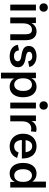

<svg xmlns="http://www.w3.org/2000/svg" viewBox="1450 -2262 1001 3942"><g transform="rotate(90 1951.0 -290.5)"><path d="M73.7 0V-527.3H194.3V0ZM133.8 -600.1Q96.2 -600.1 72.3 -624Q48.3 -647.9 48.3 -685.5Q48.3 -723.6 72.3 -747.3Q96.2 -771 133.8 -771Q171.9 -771 195.6 -747.3Q219.2 -723.6 219.2 -685.5Q219.2 -647.9 195.6 -624Q171.9 -600.1 133.8 -600.1Z M337.9 0V-527.3H453.6V-406.7L450.2 -428.2Q473.1 -478 517.6 -508.8Q562 -539.6 625.5 -539.6Q684.6 -539.6 724.4 -512.9Q764.2 -486.3 784.4 -438.2Q804.7 -390.1 804.7 -325.7V0H683.6V-317.4Q683.6 -377 661.9 -411.4Q640.1 -445.8 588.9 -445.8Q529.8 -445.8 494.1 -397.9Q458.5 -350.1 458.5 -254.9V0Z M1136.7 12.2Q1078.1 12.2 1027.6 -5.6Q977.1 -23.4 943.1 -60.8Q909.2 -98.1 898.9 -156.7L1013.7 -179.2Q1018.6 -127.9 1049.6 -102.5Q1080.6 -77.1 1132.3 -77.1Q1183.6 -77.1 1210.7 -99.6Q1237.8 -122.1 1237.8 -153.3Q1237.8 -180.7 1217.5 -198.7Q1197.3 -216.8 1152.8 -224.1L1098.6 -233.4Q1071.3 -238.3 1041 -246.3Q1010.7 -254.4 983.9 -269.8Q957 -285.2 940.2 -311.8Q923.3 -338.4 923.3 -379.4Q923.3 -431.6 951.2 -467.3Q979 -502.9 1026.6 -521.2Q1074.2 -539.6 1133.8 -539.6Q1191.9 -539.6 1238 -522.2Q1284.2 -504.9 1314.7 -471.7Q1345.2 -438.5 1354.5 -390.1L1238.3 -366.7Q1234.9 -390.1 1224.1 -409.4Q1213.4 -428.7 1192.1 -440.2Q1170.9 -451.7 1136.2 -451.7Q1095.7 -451.7 1069.3 -435.3Q1043 -418.9 1043 -388.7Q1043 -368.7 1054.9 -355.7Q1066.9 -342.8 1088.9 -334.5Q1110.8 -326.2 1140.6 -320.3L1199.2 -309.1Q1240.7 -302.2 1277.3 -285.4Q1314 -268.6 1336.7 -238.3Q1359.4 -208 1359.4 -158.7Q1359.4 -104 1330.6 -65.7Q1301.8 -27.3 1251.5 -7.6Q1201.2 12.2 1136.7 12.2Z M1471.2 190.4V-527.3H1585.4V-419.9L1583.5 -427.7Q1608.4 -485.4 1655.8 -512.5Q1703.1 -539.6 1759.3 -539.6Q1825.2 -539.6 1873.8 -506.3Q1922.4 -473.1 1949.2 -411.1Q1976.1 -349.1 1976.1 -262.7Q1976.1 -177.2 1949 -115.5Q1921.9 -53.7 1873 -20.8Q1824.2 12.2 1757.8 12.2Q1702.1 12.2 1654.5 -14.4Q1606.9 -41 1579.6 -102.1L1590.8 -104.5V190.4ZM1717.3 -81.5Q1775.4 -81.5 1811 -129.9Q1846.7 -178.2 1846.7 -265.6Q1846.7 -351.1 1812 -398.4Q1777.3 -445.8 1718.3 -445.8Q1682.1 -445.8 1652.1 -426.5Q1622.1 -407.2 1604.5 -366.9Q1586.9 -326.7 1586.9 -264.6Q1586.9 -172.9 1624.8 -127.2Q1662.6 -81.5 1717.3 -81.5Z M2085.4 0V-527.3H2206.1V0ZM2145.5 -600.1Q2107.9 -600.1 2084 -624Q2060.1 -647.9 2060.1 -685.5Q2060.1 -723.6 2084 -747.3Q2107.9 -771 2145.5 -771Q2183.6 -771 2207.3 -747.3Q2231 -723.6 2231 -685.5Q2231 -647.9 2207.3 -624Q2183.6 -600.1 2145.5 -600.1Z M2349.6 0V-527.3H2465.3V-411.1L2460.9 -425.8Q2485.4 -482.9 2531.2 -511.2Q2577.1 -539.6 2628.9 -539.6Q2643.6 -539.6 2658.4 -537.1Q2673.3 -534.7 2687 -528.8L2676.3 -422.9Q2646.5 -431.6 2618.2 -431.6Q2597.2 -431.6 2571.5 -424.1Q2545.9 -416.5 2522.9 -396Q2500 -375.5 2485.1 -337.2Q2470.2 -298.8 2470.2 -237.8V0Z M2987.3 12.2Q2910.6 12.2 2851.6 -21.5Q2792.5 -55.2 2758.8 -117.2Q2725.1 -179.2 2725.1 -263.7Q2725.1 -348.1 2758.3 -410.2Q2791.5 -472.2 2850.1 -505.9Q2908.7 -539.6 2985.4 -539.6Q3028.3 -539.6 3072 -526.4Q3115.7 -513.2 3152.1 -479.7Q3188.5 -446.3 3210.9 -387.5Q3233.4 -328.6 3233.4 -238.3H2802.7V-314.9H3126L3107.4 -287.1Q3104.5 -346.2 3087.2 -382.1Q3069.8 -418 3042.7 -434.3Q3015.6 -450.7 2982.4 -450.7Q2940.4 -450.7 2911.6 -428Q2882.8 -405.3 2867.9 -363Q2853 -320.8 2853 -263.2Q2853 -177.2 2886.7 -128.7Q2920.4 -80.1 2986.3 -80.1Q3031.2 -80.1 3063 -103Q3094.7 -126 3110.4 -171.4L3222.7 -140.1Q3203.6 -88.9 3168.5 -55.2Q3133.3 -21.5 3086.4 -4.6Q3039.6 12.2 2987.3 12.2Z M3541 12.2Q3476.1 12.2 3427 -21Q3377.9 -54.2 3351.3 -116.5Q3324.7 -178.7 3324.7 -264.6Q3324.7 -350.6 3351.6 -412.1Q3378.4 -473.6 3427.5 -506.6Q3476.6 -539.6 3542.5 -539.6Q3598.1 -539.6 3646 -513.2Q3693.8 -486.8 3721.2 -425.3L3708.5 -423.3V-732.4H3829.6V0H3714.8V-107.4L3716.8 -100.1Q3692.4 -42.5 3645.3 -15.1Q3598.1 12.2 3541 12.2ZM3582 -81.5Q3619.1 -81.5 3648.9 -101.1Q3678.7 -120.6 3696.3 -160.9Q3713.9 -201.2 3713.9 -262.7Q3713.9 -355 3675.8 -400.4Q3637.7 -445.8 3583 -445.8Q3525.4 -445.8 3489.5 -397.7Q3453.6 -349.6 3453.6 -261.7Q3453.6 -176.8 3488.3 -129.2Q3522.9 -81.5 3582 -81.5Z"/></g></svg>

Font: Schibsted Grotesk SemiBold
Style: Regular
Weight: 600
Designer: Bakken & Baeck AS, Henrik Kongsvoll
Foundry: Schibsted ASA
Version: Version 1.100;gftools[0.9.25]